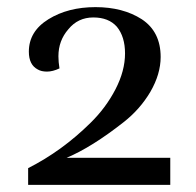

<svg xmlns="http://www.w3.org/2000/svg" viewBox="-20 -519 550 539"><path d="M59 -47V0H458V-76H167Q238 -106 327 -176Q373 -212 402 -261Q431 -311 431 -359Q431 -430 378 -465Q325 -499 248 -499Q171 -499 116 -465Q61 -431 61 -374Q61 -337 86 -324Q96 -318 112 -318Q128 -318 147 -327Q144 -345 144 -361Q144 -405 172 -437Q199 -470 242 -470Q285 -470 308 -444Q331 -416 331 -369Q331 -320 304 -268Q277 -216 234 -174Q154 -95 59 -47Z"/></svg>

Font: Rufina
Style: Regular
Weight: 400
Designer: Martin Sommaruga
Foundry: Martin Sommaruga
Version: Version